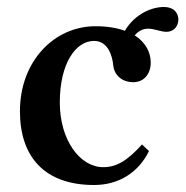

<svg xmlns="http://www.w3.org/2000/svg" viewBox="-20 -519 533 549"><path d="M456 -428C476 -428 490 -443 490 -463C490 -477 482 -499 448 -499C415 -499 366 -480 337 -431C315 -439 287 -444 253 -444C135 -444 37 -344 37 -201C37 -71 107 10 249 10C320 10 376 -26 406 -87L386 -106C343 -58 312 -41 275 -41C209 -41 151 -118 151 -226C151 -337 196 -402 249 -402C287 -402 301 -363 304 -331C307 -304 329 -284 361 -284C393 -284 411 -309 411 -340C411 -370 396 -398 365 -418C375 -429 387 -437 404 -437C421 -437 440 -428 456 -428Z"/></svg>

Font: Libertinus Serif Semibold
Style: Regular
Weight: 600
Designer: Philipp H. Poll, Khaled Hosny
Foundry: Caleb Maclennan
Version: Version 7.050;RELEASE